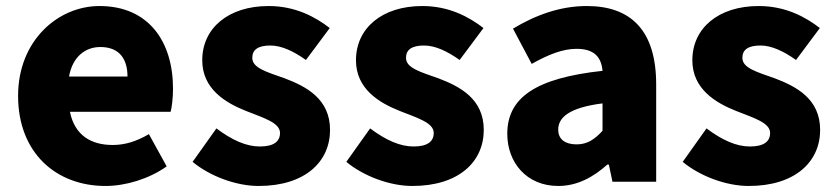

<svg xmlns="http://www.w3.org/2000/svg" viewBox="-20 -603 2772 637"><path d="M330 14C396 14 474 -9 533 -51L474 -158C433 -134 395 -122 354 -122C282 -122 228 -154 212 -232H546C550 -246 554 -277 554 -309C554 -464 474 -583 310 -583C173 -583 40 -469 40 -285C40 -96 166 14 330 14ZM209 -349C221 -416 264 -447 313 -447C378 -447 403 -405 403 -349Z M838 14C993 14 1075 -67 1075 -172C1075 -275 996 -316 925 -343C866 -364 817 -377 817 -411C817 -438 836 -452 877 -452C914 -452 954 -433 995 -404L1074 -510C1026 -547 960 -583 871 -583C738 -583 651 -510 651 -403C651 -308 728 -262 796 -235C854 -212 909 -196 909 -162C909 -134 889 -117 842 -117C797 -117 750 -138 698 -177L619 -66C677 -18 764 14 838 14Z M1348 14C1503 14 1585 -67 1585 -172C1585 -275 1506 -316 1435 -343C1376 -364 1327 -377 1327 -411C1327 -438 1346 -452 1387 -452C1424 -452 1464 -433 1505 -404L1584 -510C1536 -547 1470 -583 1381 -583C1248 -583 1161 -510 1161 -403C1161 -308 1238 -262 1306 -235C1364 -212 1419 -196 1419 -162C1419 -134 1399 -117 1352 -117C1307 -117 1260 -138 1208 -177L1129 -66C1187 -18 1274 14 1348 14Z M1832 14C1895 14 1948 -15 1995 -57H2000L2012 0H2157V-323C2157 -501 2074 -583 1927 -583C1838 -583 1757 -553 1682 -508L1744 -391C1801 -423 1848 -441 1893 -441C1951 -441 1975 -414 1979 -368C1757 -344 1663 -279 1663 -159C1663 -64 1727 14 1832 14ZM1893 -124C1856 -124 1832 -140 1832 -173C1832 -213 1868 -246 1979 -260V-169C1953 -141 1929 -124 1893 -124Z M2464 14C2619 14 2701 -67 2701 -172C2701 -275 2622 -316 2551 -343C2492 -364 2443 -377 2443 -411C2443 -438 2462 -452 2503 -452C2540 -452 2580 -433 2621 -404L2700 -510C2652 -547 2586 -583 2497 -583C2364 -583 2277 -510 2277 -403C2277 -308 2354 -262 2422 -235C2480 -212 2535 -196 2535 -162C2535 -134 2515 -117 2468 -117C2423 -117 2376 -138 2324 -177L2245 -66C2303 -18 2390 14 2464 14Z"/></svg>

Font: Noto Sans JP Black
Style: Regular
Weight: 900
Designer: Ryoko NISHIZUKA 西塚涼子 (kana, bopomofo & ideographs); Paul D. Hunt (Latin, Greek & Cyrillic); Sandoll Communications 산돌커뮤니
Foundry: Adobe
Version: Version 2.002;hotconv 1.0.116;makeotfexe 2.5.65601